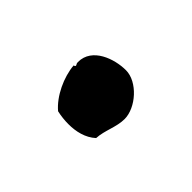

<svg xmlns="http://www.w3.org/2000/svg" viewBox="-39 -173 314 314"><g transform="rotate(45 117.5 -16.5)"><path d="M178 -23C178 -49 150 -81 123 -81C97 -81 58 -68 58 -35C58 -30 60 -31 60 -28C60 -27 58 -26 57 -26C59 -1 73 29 92 45C101 47 110 48 119 48C136 48 154 44 167 32C168 13 178 -4 178 -23Z"/></g></svg>

Font: Margarine
Style: Regular
Weight: 400
Designer: Astigmatic (AOETI)
Foundry: Astigmatic (AOETI)
Version: Version 1.000